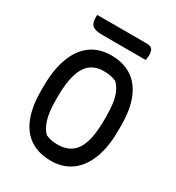

<svg xmlns="http://www.w3.org/2000/svg" viewBox="-211 -1019 1073 1168"><g transform="rotate(30 325.0 -435.0)"><path d="M326 -720Q409 -720 468 -682Q527 -644 558 -568.5Q589 -493 589 -380V-346Q589 -226 556.5 -144.5Q524 -63 465 -21.5Q406 20 326 20Q240 20 181 -18Q122 -56 91.5 -131.5Q61 -207 61 -317V-351Q61 -465 91 -548Q121 -631 180 -675.5Q239 -720 326 -720ZM167 -313Q167 -232 183 -180.5Q199 -129 227 -103Q246 -94 266 -90Q286 -86 312 -86Q367 -86 405 -112Q443 -138 463 -198Q483 -258 483 -360V-376Q483 -432 477.5 -472.5Q472 -513 458.5 -543.5Q445 -574 422 -597Q399 -607 378 -610.5Q357 -614 332 -614Q277 -614 240.5 -585.5Q204 -557 185.5 -496.5Q167 -436 167 -339ZM126 -890H472Q502 -890 512.5 -876.5Q523 -863 523 -834Q523 -826 521.5 -816.5Q520 -807 519 -800H218Q180 -800 160 -807.5Q140 -815 133 -831.5Q126 -848 126 -875Q126 -878 126 -882.5Q126 -887 126 -890Z"/></g></svg>

Font: Recursive Casual Medium
Style: Regular
Weight: 500
Version: Version 1.047